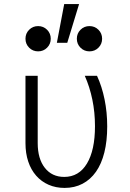

<svg xmlns="http://www.w3.org/2000/svg" viewBox="-20 -912 640 942"><path d="M456 -540H396Q420 -486 433 -423.5Q446 -361 446 -293Q446 -175 406.5 -109.5Q367 -44 295 -44Q235 -44 200 -88.5Q165 -133 165 -210V-540H105V-210Q105 -160 118.5 -119.5Q132 -79 157.5 -50Q183 -21 218.5 -5.5Q254 10 297 10Q346 10 385 -10.5Q424 -31 451 -69.5Q478 -108 492 -164Q506 -220 506 -292Q506 -361 493 -424.5Q480 -488 456 -540ZM105 -722Q105 -696 123 -678Q141 -660 167 -660Q193 -660 211 -678Q229 -696 229 -722Q229 -748 211 -766Q193 -784 167 -784Q141 -784 123 -766Q105 -748 105 -722ZM357 -722Q357 -696 375 -678Q393 -660 419 -660Q445 -660 463 -678Q481 -696 481 -722Q481 -748 463 -766Q445 -784 419 -784Q393 -784 375 -766Q357 -748 357 -722ZM368 -892H295L259 -702H310Z"/></svg>

Font: CommitMonoV142 ExtLt
Style: Regular
Weight: 200
Monospace: yes
Designer: Eigil Nikolajsen
Foundry: Eigil Nikolajsen
Version: Version 1.142